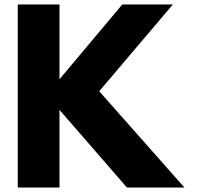

<svg xmlns="http://www.w3.org/2000/svg" viewBox="-20 -845 911 865"><path d="M811 0H552L248 -350V0H60V-825H248V-488L531 -825H759L427 -434Z"/></svg>

Font: Hussar
Style: BoldWeb
Weight: 700
Foundry: Cannot Into Space Fonts
Version: Version 2.00